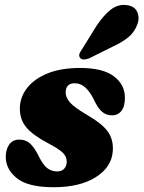

<svg xmlns="http://www.w3.org/2000/svg" viewBox="-20 -752 586 784"><path d="M214 -52Q232 -52 242.2 -63.2Q252.5 -74.5 252.5 -92Q252.5 -112 236.8 -128Q221 -144 173 -169Q113.5 -200.5 86.8 -232.8Q60 -265 61 -312.5Q62.5 -357 91.5 -393.8Q120.5 -430.5 174.8 -452.5Q229 -474.5 307.5 -474.5Q399.5 -474.5 444.5 -440.8Q489.5 -407 490 -355Q490.5 -318.5 476.2 -299.8Q462 -281 437.5 -281Q414 -281 396.5 -295.8Q379 -310.5 361.5 -349Q345 -380.5 326.8 -396.2Q308.5 -412 284.5 -412Q248.5 -412 248 -373.5Q248.5 -354 265.5 -334Q282.5 -314 333.5 -284Q400 -245.5 422 -212.2Q444 -179 440.5 -134.5Q436 -69.5 371 -28.5Q306 12.5 199 12.5Q95 12.5 49.2 -24Q3.5 -60.5 3.5 -112Q4 -144 18.5 -163Q33 -182 58.5 -182Q86.5 -182 105 -163.8Q123.5 -145.5 140 -110.5Q157 -77 174.2 -64.5Q191.5 -52 214 -52ZM375 -648Q402.5 -689 432.2 -712.5Q462 -736 497.5 -731Q530.5 -727 540.8 -702.2Q551 -677.5 540 -650.5Q528.5 -620.5 504.8 -600.5Q481 -580.5 441 -562L343.5 -513.5Q332 -509 321.5 -509.2Q311 -509.5 306.5 -516.5Q301 -524.5 305 -533.8Q309 -543 316.5 -553.5Z"/></svg>

Font: Fraunces 72pt S050 Black
Style: Italic
Weight: 900
Italic angle: -16°
Version: Version 1.000; ttfautohint (v1.8.3)